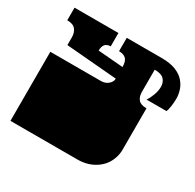

<svg xmlns="http://www.w3.org/2000/svg" viewBox="-155 -887 1075 1057"><g transform="rotate(30 382.5 -358.0)"><path d="M35 0V-135Q35 -152 35 -156.5Q35 -161 35 -163Q35 -165 35 -171V-172Q35 -179 35 -180.5Q35 -182 35 -187.5Q35 -193 35 -209V-260Q35 -277 35 -281.5Q35 -286 35 -288Q35 -290 35 -296V-297Q35 -304 35 -305.5Q35 -307 35 -312.5Q35 -318 35 -334V-439H357Q384 -439 402.5 -455Q421 -471 421 -491L98 -518V-567Q98 -597 82.5 -616.5Q67 -636 29 -636V-716H308V-631Q262 -631 262 -578L421 -565Q421 -601 406 -616Q391 -631 361 -631V-716H582V-500Q582 -470 597 -452Q612 -434 649 -434V-334Q649 -318 649 -312.5Q649 -307 649 -305.5Q649 -304 649 -297V-296Q649 -290 649 -288Q649 -286 649 -281.5Q649 -277 649 -260V-209Q649 -193 649 -187.5Q649 -182 649 -180.5Q649 -179 649 -172V-171Q649 -165 648.5 -158.5Q648 -152 647 -146Q646 -140 645 -135Q631 -73 580.5 -36.5Q530 0 460 0ZM582 -641V-716Q638 -716 673.5 -701.5Q709 -687 729 -663.5Q749 -640 757 -613.5Q765 -587 765 -563Q765 -538 761.5 -513.5Q758 -489 752 -476H625Q639 -496 649 -523.5Q659 -551 659 -576Q659 -604 642 -622.5Q625 -641 582 -641Z"/></g></svg>

Font: Danfo
Style: Regular
Weight: 400
Designer: Seyi Olusanya, David Udoh, Eyiyemi Adegbite, Mirko Velimirović
Version: Version 1.000